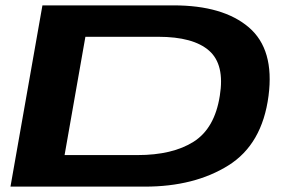

<svg xmlns="http://www.w3.org/2000/svg" viewBox="-20 -695 1086 715"><path d="M19 0 138 -675H626Q811 -675 906.8 -593Q1002.5 -511 980 -338Q956.5 -157.5 830.2 -78.8Q704 0 519.5 0ZM220.5 -117.5H492Q622.5 -117.5 701 -167.2Q779.5 -217 798.5 -338Q817.5 -454.5 758.8 -506.2Q700 -558 569.5 -558H298Z"/></svg>

Font: Anybody UltraExpanded SemiBold
Style: Italic
Weight: 600
Width: 9
Italic angle: -10°
Designer: Tyler Finck
Foundry: Etcetera Type Company
Version: Version 1.010; ttfautohint (v1.8.3) -l 8 -r 50 -G 200 -x 14 